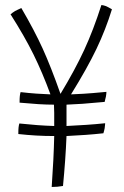

<svg xmlns="http://www.w3.org/2000/svg" viewBox="-20 -698 496 765"><path d="M231 43Q220 45 208.5 46Q197 47 186 47Q190 -11 192.5 -60.5Q195 -110 196 -156Q159 -156 124 -158Q89 -160 53 -164Q53 -182 54 -190.5Q55 -199 57 -206Q95 -202 128.5 -199.5Q162 -197 196 -196Q196 -231 196 -248.5Q196 -266 195 -281Q166 -281 133.5 -283Q101 -285 58 -289Q58 -307 59 -315.5Q60 -324 62 -331Q96 -327 125 -325Q154 -323 181 -322Q149 -409 113.5 -481Q78 -553 22 -641Q25 -644 29.5 -647Q34 -650 40 -654Q44 -656 49 -658.5Q54 -661 65 -666Q117 -577 150 -504.5Q183 -432 221 -324Q279 -420 315.5 -499Q352 -578 384 -678Q393 -677 401 -674Q409 -671 426 -661Q401 -580 364.5 -503.5Q328 -427 263 -322Q286 -323 313.5 -324.5Q341 -326 404 -332Q404 -328 403.5 -323.5Q403 -319 402 -313Q401 -309 400 -305Q399 -301 397 -292Q345 -287 309.5 -284.5Q274 -282 245 -281Q245 -260 245 -238.5Q245 -217 245 -196Q286 -198 323.5 -200.5Q361 -203 399 -207Q399 -204 398.5 -200.5Q398 -197 397 -187Q396 -183 395 -178Q394 -173 392 -167Q356 -163 320.5 -160.5Q285 -158 245 -156Q243 -107 239.5 -58Q236 -9 231 43Z"/></svg>

Font: Atma Light
Style: Regular
Weight: 300
Designer: Gregori Vincens, Jeremie Hornus, Riccardo Olocco, Yoann Minet.
Foundry: black foundry
Version: Version 1.102;PS 1.100;hotconv 1.0.86;makeotf.lib2.5.63406